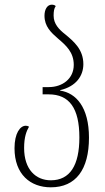

<svg xmlns="http://www.w3.org/2000/svg" viewBox="-20 -790 447 820"><path d="M197 10C304 10 360 -66 360 -202C360 -332 305 -393 237 -403V-405C306 -421 336 -467 336 -516C336 -579 295 -613 259 -643C232 -664 209 -688 209 -723C209 -742 211 -754 218 -764C214 -768 209 -770 201 -770C182 -770 170 -750 170 -723C170 -677 198 -651 228 -625C262 -596 295 -567 295 -513C295 -454 247 -418 188 -418H162V-387H188C276 -387 319 -328 319 -203C319 -84 279 -20 197 -20C133 -20 83 -66 83 -158C83 -205 93 -230 104 -249C99 -252 95 -253 90 -253C66 -253 42 -221 42 -157C42 -45 110 10 197 10Z"/></svg>

Font: Noto Serif Georgian ExtraCondensed ExtraLight
Style: Regular
Weight: 200
Width: 2
Designer: Monotype Design Team, Akaki Razmadze
Foundry: Google LLC
Version: Version 2.003